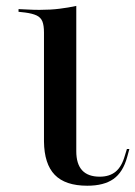

<svg xmlns="http://www.w3.org/2000/svg" viewBox="-20 -601 446 633"><path d="M125 -201.6V-493.5Q125 -516.9 119.8 -530.2Q114.5 -543.5 100.8 -550Q87.1 -556.5 62.9 -559.7L41.1 -562.1V-571Q61.3 -570.2 75.8 -569.4Q90.3 -568.5 110.5 -568.5Q146.8 -568.5 176.2 -572.2Q205.6 -575.8 231.5 -581.5V-518.5V-571V-201.6ZM267.7 11.3Q195.2 11.3 160.5 -24.6Q125.8 -60.5 125 -134.7V-201.6H231.5V-102.4Q231.5 -60.5 250.8 -39.5Q270.2 -18.5 308.9 -18.5Q341.1 -18.5 361.3 -35.1Q381.5 -51.6 391.9 -88.7L398.4 -109.7H406.5L399.2 -83.1Q385.5 -33.1 354 -10.9Q322.6 11.3 267.7 11.3Z"/></svg>

Font: Playfair 144pt SemiExpanded SemiBold
Style: Regular
Weight: 600
Width: 6
Designer: Claus Eggers Sørensen
Foundry: Claus Eggers Sørensen
Version: Version 2.203